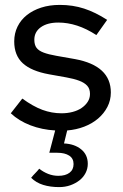

<svg xmlns="http://www.w3.org/2000/svg" viewBox="-20 -524 503 783"><path d="M24 -62Q36 -77 47.5 -92Q59 -107 71 -122Q115 -90 153 -76Q191 -62 231 -62Q255 -62 276 -67.5Q297 -73 312.5 -83.5Q328 -94 337.5 -108.5Q347 -123 347 -141Q347 -162 335.5 -174.5Q324 -187 302.5 -195Q281 -203 250 -208.5Q219 -214 180 -221Q108 -234 73 -266Q38 -298 38 -355Q38 -388 51.5 -415.5Q65 -443 89.5 -462.5Q114 -482 148 -493Q182 -504 224 -504Q277 -504 323 -489Q369 -474 417 -443Q406 -427 395 -412Q384 -397 373 -381Q333 -407 294.5 -419.5Q256 -432 218 -432Q173 -432 146.5 -413Q120 -394 120 -362Q120 -341 129 -329Q138 -317 158 -309.5Q178 -302 209.5 -296.5Q241 -291 286 -283Q432 -256 432 -147Q432 -115 418 -88Q404 -61 380 -40.5Q356 -20 323.5 -7.5Q291 5 254 8Q251 21 247.5 34.5Q244 48 241 61Q284 63 311 85Q338 107 338 144Q338 164 329 181.5Q320 199 304 211.5Q288 224 267 231.5Q246 239 221 239Q185 239 156 230Q127 221 107 201Q115 191 123.5 182.5Q132 174 140 164Q156 177 176 185Q196 193 218 193Q247 193 263.5 180.5Q280 168 280 145Q280 122 262 110.5Q244 99 214 99H181Q187 76 193 53.5Q199 31 205 8Q151 5 104 -13Q57 -31 24 -62Z"/></svg>

Font: Rosa Sans
Style: Regular
Weight: 400
Designer: Pentagram / MCKL
Foundry: Pentagram / MCKL
Version: Version 1.005;September 16, 2019;FontCreator 11.5.0.2425 64-